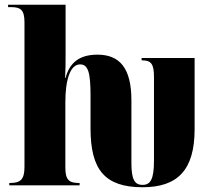

<svg xmlns="http://www.w3.org/2000/svg" viewBox="-20 -780 905 808"><path d="M580 8C727 8 799 -64 799 -236V-536H576V-526H578C616 -526 628 -511 628 -456V-104C628 -25 613 -2 580 -2C546 -2 533 -25 533 -95V-358C533 -493 484 -550 390 -550C312 -550 272 -514 256 -452H254C256 -486 256 -518 256 -552V-760H14V-750H27C68 -750 83 -737 83 -686V-78C83 -24 66 -10 22 -10H19V0H315V-10H311C270 -10 255 -24 255 -75V-349C255 -446 276 -509 317 -509C351 -509 361 -475 361 -377V-239C361 -66 421 8 580 8Z"/></svg>

Font: Noto Serif Display Condensed Black
Style: Regular
Weight: 900
Width: 3
Designer: Monotype Design Team
Foundry: Monotype Imaging Inc.
Version: Version 2.009